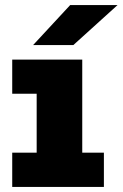

<svg xmlns="http://www.w3.org/2000/svg" viewBox="-20 -734 482 754"><path d="M28 0V-134.5H124V-366H28V-500H303V-134.5H388V0ZM268 -557H110L255.5 -714H441.5Z"/></svg>

Font: Trispace SemiCondensed ExtraBold
Style: Regular
Weight: 800
Width: 4
Designer: Tyler Finck
Foundry: Etcetera Type Company
Version: Version 1.210; ttfautohint (v1.8.3)